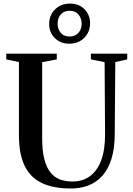

<svg xmlns="http://www.w3.org/2000/svg" viewBox="-20 -1042 740 1070"><path d="M375 8.5Q278.5 8.5 214.2 -21.5Q150 -51.5 117.8 -117.2Q85.5 -183 85.5 -289V-696L15 -711V-743H296.5V-711L215 -695.5V-271.5Q215 -202.5 226.8 -156Q238.5 -109.5 260.5 -81.8Q282.5 -54 313.5 -42.2Q344.5 -30.5 384 -30.5Q440.5 -30.5 481 -60Q521.5 -89.5 543.5 -147.5Q565.5 -205.5 565.5 -291.5L563 -695.5L486.5 -711V-743H689V-711L622.5 -696L619.5 -295.5Q619 -214 601 -156.2Q583 -98.5 550 -62Q517 -25.5 472.5 -8.5Q428 8.5 375 8.5ZM366 -798.5Q317 -798.5 285.2 -830.2Q253.5 -862 254 -908Q254 -957.5 286.8 -989.8Q319.5 -1022 370.5 -1022Q420 -1022 451 -990.5Q482 -959 482 -912Q481.5 -863 449.2 -830.8Q417 -798.5 366 -798.5ZM368 -838.5Q398 -838.5 416.5 -858.2Q435 -878 435 -909.5Q435 -939.5 417.8 -960.8Q400.5 -982 368 -982Q338 -982 319.5 -962.2Q301 -942.5 301 -910.5Q301 -880.5 318.2 -859.5Q335.5 -838.5 368 -838.5Z"/></svg>

Font: Merriweather 96pt SemiBold
Style: Regular
Weight: 600
Version: Version 2.100